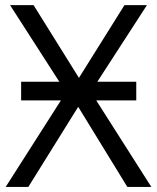

<svg xmlns="http://www.w3.org/2000/svg" viewBox="-20 -734 618 754"><path d="M63 -413.1H212.9L19.5 -713.9H111.8L290 -428.2L468.8 -713.9H557.1L362.3 -413.1H515.1V-339.8H357.9L574.2 0H480L287.1 -314.5L91.3 0H2.4L219.2 -339.8H63Z"/></svg>

Font: Wonky
Style: Regular
Weight: 400
Designer: Monotype Design Team
Foundry: Monotype Imaging Inc.
Version: Version 3.000